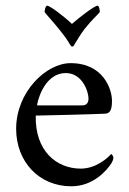

<svg xmlns="http://www.w3.org/2000/svg" viewBox="-20 -651 456 679"><path d="M106.4 -242.2C118.2 -242.2 322.3 -247.1 352.5 -249C371.1 -250 376 -266.6 376 -294.9C376 -334 346.7 -427.7 229.5 -427.7C143.6 -427.7 37.1 -326.2 37.1 -195.3C37.1 -80.1 117.2 7.8 232.4 7.8C308.6 7.8 357.4 -46.9 375 -75.2C377.9 -80.1 380.9 -87.9 380.9 -92.8C380.9 -100.6 374 -106.4 373 -106.4C360.4 -91.8 319.3 -54.7 265.6 -54.7C179.7 -54.7 103.5 -117.2 106.4 -242.2ZM212.9 -392.6C272.5 -392.6 293.9 -324.2 293 -300.8C292 -283.2 282.2 -278.3 270.5 -278.3H111.3C109.4 -278.3 130.9 -392.6 212.9 -392.6ZM234.4 -566.4C208 -591.8 157.2 -630.9 146.5 -630.9C140.6 -630.9 137.7 -613.3 137.7 -608.4C144.5 -598.6 167 -575.2 190.4 -545.9C203.1 -530.3 215.8 -513.7 226.6 -495.1C230.5 -488.3 232.4 -486.3 235.4 -486.3C239.3 -486.3 241.2 -489.3 244.1 -495.1C254.9 -512.7 266.6 -532.2 279.3 -548.8C304.7 -581.1 332 -605.5 333 -608.4C333 -617.2 330.1 -630.9 325.2 -630.9C314.5 -630.9 260.7 -589.8 234.4 -566.4Z"/></svg>

Font: Crimson
Style: Roman
Weight: 400
Version: Version 0.2